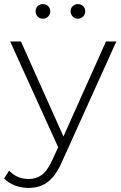

<svg xmlns="http://www.w3.org/2000/svg" viewBox="-47 -726 595 944"><path d="M94 198Q58 198 26.5 186Q-5 174 -27 151L-2 113Q18 134 41.5 144Q65 154 95 154Q131 154 158.5 134Q186 114 210 61L239 -2L3 -522H56L265 -55L474 -522H525L257 71Q236 119 211.5 146.5Q187 174 158 186Q129 198 94 198ZM336 -634Q322 -634 311 -644.5Q300 -655 300 -670Q300 -686 311 -696Q322 -706 336 -706Q351 -706 361.5 -696Q372 -686 372 -670Q372 -655 361.5 -644.5Q351 -634 336 -634ZM164 -634Q149 -634 138.5 -644.5Q128 -655 128 -670Q128 -686 138.5 -696Q149 -706 164 -706Q179 -706 189.5 -696Q200 -686 200 -670Q200 -655 189.5 -644.5Q179 -634 164 -634Z"/></svg>

Font: Montserrat Z Light
Style: Regular
Weight: 300
Designer: Julieta Ulanovsky
Foundry: Julieta Ulanovsky
Version: Version 8.000